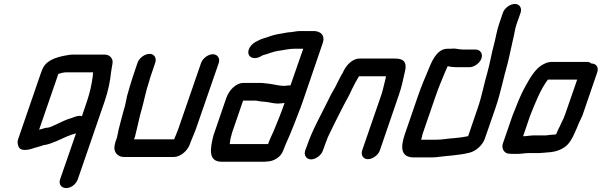

<svg xmlns="http://www.w3.org/2000/svg" viewBox="-20 -773 3062 977"><path d="M317 -405H454C453 -398 452 -392 452 -385C447 -347 438 -303 423 -259L397 -182C379 -187 359 -178 343 -172C318 -166 289 -150 266 -140C251 -134 235 -123 217 -123C210 -122 202 -120 194 -117L179 -113L277 -397C289 -401 305 -405 317 -405ZM317 184C342 184 367 164 376 139L513 -259C531 -312 541 -362 545 -405C547 -423 552 -441 553 -457C554 -476 538 -495 514 -495H348C339 -495 331 -494 322 -492L310 -490C285 -485 261 -479 239 -467C211 -451 199 -434 188 -401L72 -64C68 -53 69 -41 74 -28C84 -1 124 -9 157 -21C173 -26 186 -28 200 -34C225 -37 242 -45 263 -53C289 -63 317 -79 345 -88L362 -93L367 -95L286 139C277 164 292 184 317 184Z M680 -454 657 -386C646 -353 636 -318 627 -286C623 -268 617 -233 610 -214C608 -205 605 -195 602 -184L594 -154C586 -125 580 -99 575 -72L569 -56C566 -47 564 -38 563 -31C557 -1 577 26 612 26H863C898 26 934 -5 946 -39C955 -65 967 -89 977 -117L1093 -452C1101 -476 1087 -497 1063 -497C1039 -497 1011 -476 1003 -452L887 -116C880 -97 873 -81 866 -64H662L667 -78C674 -110 687 -158 694 -192L702 -220C714 -264 723 -313 739 -359C741 -368 744 -377 747 -386L770 -454C778 -478 765 -499 741 -499C717 -499 688 -478 680 -454Z M1426 -336C1400 -336 1373 -344 1349 -347L1330 -349C1322 -350 1315 -351 1306 -351H1220C1179 -351 1145 -313 1131 -273L1072 -101C1070 -94 1066 -86 1065 -79C1049 -15 1039 50 1108 50H1318C1325 50 1332 50 1337 49C1372 49 1409 27 1421 -7C1424 -14 1427 -21 1429 -27C1431 -32 1433 -37 1436 -44C1451 -78 1462 -102 1476 -139C1489 -175 1507 -216 1519 -252L1623 -556C1635 -592 1612 -615 1577 -615H1507C1493 -615 1478 -612 1465 -610L1444 -608C1412 -602 1383 -599 1355 -589C1333 -580 1311 -577 1291 -565C1275 -558 1261 -548 1251 -532C1228 -492 1261 -464 1303 -484C1308 -487 1312 -490 1318 -492C1342 -498 1368 -510 1394 -514C1420 -517 1450 -525 1476 -525H1523L1458 -338C1447 -340 1438 -336 1426 -336ZM1158 -86C1159 -91 1160 -96 1162 -101L1217 -261H1276C1280 -261 1284 -261 1289 -260L1306 -257C1313 -256 1321 -256 1329 -255C1352 -253 1370 -246 1395 -246C1408 -246 1417 -248 1428 -249C1412 -202 1390 -148 1372 -105C1364 -88 1349 -55 1344 -40H1149C1151 -55 1152 -68 1158 -86Z M1623 -7 1633 -34C1635 -39 1637 -47 1642 -58C1645 -68 1649 -77 1653 -85C1672 -126 1697 -174 1717 -214C1734 -249 1757 -286 1772 -321C1782 -342 1793 -362 1805 -382C1805 -383 1806 -384 1807 -385H1944C1944 -383 1942 -375 1942 -373L1936 -349C1931 -331 1928 -312 1921 -292L1823 -8C1815 16 1828 37 1852 37C1876 37 1905 16 1913 -8L2010 -291C2024 -331 2032 -371 2040 -407C2052 -452 2038 -475 1992 -475H1816C1778 -478 1746 -447 1729 -413C1728 -411 1727 -408 1725 -404C1717 -392 1712 -382 1706 -370C1700 -357 1692 -344 1686 -330L1679 -318C1670 -303 1656 -277 1648 -259C1613 -187 1571 -115 1543 -34L1533 -7C1525 17 1539 38 1563 38C1587 38 1615 17 1623 -7Z M2400 -521H2336C2316 -521 2304 -526 2285 -526C2282 -525 2278 -525 2273 -525H2258C2210 -525 2184 -477 2166 -433C2145 -382 2125 -338 2106 -282L2041 -93C2017 -24 2018 28 2086 28H2166C2176 28 2187 28 2198 27C2256 19 2314 18 2369 4C2400 -3 2435 -33 2447 -67L2502 -226C2529 -305 2541 -375 2563 -450C2575 -498 2584 -546 2595 -592C2600 -613 2601 -629 2609 -651L2629 -708C2637 -732 2624 -753 2600 -753C2576 -753 2547 -732 2539 -708L2520 -652C2507 -614 2503 -581 2493 -544C2480 -498 2474 -453 2460 -404C2443 -347 2433 -288 2412 -226L2362 -80C2337 -75 2316 -72 2290 -70C2258 -68 2230 -62 2197 -62H2123C2125 -68 2126 -73 2128 -80C2128 -84 2129 -88 2131 -93L2196 -282C2207 -313 2215 -335 2226 -361L2240 -395C2245 -406 2249 -416 2253 -425C2254 -428 2256 -432 2258 -436H2259C2271 -433 2289 -431 2305 -431H2369C2393 -431 2422 -452 2430 -476C2438 -500 2424 -521 2400 -521Z M2647 -80H2642L2677 -183C2704 -250 2730 -318 2768 -368H2917L2855 -189C2851 -181 2850 -176 2849 -173C2846 -168 2843 -161 2839 -153L2829 -131C2821 -117 2817 -106 2810 -90C2808 -89 2804 -88 2802 -88C2797 -88 2791 -88 2784 -87L2765 -85C2761 -84 2758 -84 2755 -84H2696C2680 -84 2661 -80 2647 -80ZM2571 9C2576 10 2584 10 2593 10H2616C2631 10 2652 6 2667 6H2724C2734 6 2750 3 2762 3C2767 2 2771 2 2774 2C2810 -1 2843 -12 2868 -37C2889 -59 2902 -91 2915 -121L2924 -143C2927 -150 2930 -155 2931 -158C2934 -165 2939 -174 2944 -186L3019 -405C3028 -430 3014 -450 2989 -450C2984 -455 2976 -458 2967 -458H2786C2771 -458 2754 -452 2736 -441C2700 -418 2675 -373 2652 -331C2627 -287 2608 -235 2588 -185L2539 -43C2530 -18 2546 9 2571 9Z"/></svg>

Font: Electronic
Style: BlkSuIt
Weight: 900
Version: Version 1.011